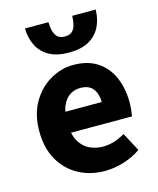

<svg xmlns="http://www.w3.org/2000/svg" viewBox="-112 -811 742 902"><g transform="rotate(-15 259.0 -360.0)"><path d="M287 12Q216 12 159 -19Q102 -50 69 -108Q36 -166 36 -248Q36 -329 69.5 -387Q103 -445 157 -476.5Q211 -508 270 -508Q341 -508 388 -476.5Q435 -445 458 -391Q481 -337 481 -270Q481 -251 479 -232.5Q477 -214 475 -203H150L148 -305H355Q355 -344 336 -369.5Q317 -395 273 -395Q249 -395 226 -382Q203 -369 188 -337Q173 -305 174 -248Q175 -192 194.5 -160Q214 -128 244 -114.5Q274 -101 307 -101Q336 -101 362.5 -109.5Q389 -118 415 -133L463 -43Q426 -17 379 -2.5Q332 12 287 12ZM268 -569Q211 -569 173.5 -589Q136 -609 116.5 -646Q97 -683 96 -732H210Q211 -705 216.5 -686Q222 -667 234.5 -657Q247 -647 268 -647Q290 -647 302 -657Q314 -667 319.5 -686Q325 -705 326 -732H440Q439 -683 419.5 -646Q400 -609 362.5 -589Q325 -569 268 -569Z"/></g></svg>

Font: Source Sans 3
Style: Bold
Weight: 700
Designer: Paul D. Hunt
Foundry: Adobe
Version: Version 3.052;hotconv 1.1.0;makeotfexe 2.6.0